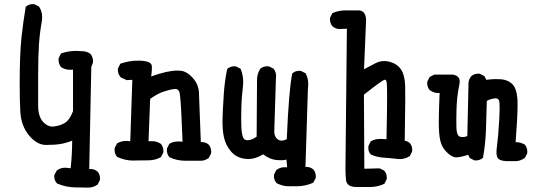

<svg xmlns="http://www.w3.org/2000/svg" viewBox="-20 -754 2540 914"><path d="M238.3 85.9Q238.3 82.5 238.8 78.6L251 56.6L252 56.2Q268.6 44.4 290 44.4Q295.9 44.4 302.2 45.4L316.4 46.9Q323.2 -16.6 323.7 -84.5Q295.9 -73.2 268.3 -68.6Q240.7 -64 199.2 -64Q155.8 -64 117.7 -109.9Q80.6 -155.3 76.7 -222.2Q73.7 -274.9 73.7 -355.5Q73.7 -496.6 82.5 -578.1Q90.3 -649.4 102.5 -721.7L104 -722.7Q117.2 -734.4 136.7 -734.4Q139.6 -734.4 144 -733.9L166 -722.7Q180.7 -699.7 180.7 -671.9Q180.7 -662.6 179.2 -653.3Q169.4 -599.1 165.5 -543Q161.6 -487.3 161.6 -396.5V-252Q161.6 -200.2 184.6 -174.3L188.5 -170.4Q207.5 -151.4 230 -151.4Q232.4 -151.4 235.4 -151.9Q264.6 -154.8 288.1 -168.5Q311 -182.1 327.6 -224.6V-422.4Q321.3 -421.9 316.4 -421.9Q311.5 -421.9 304.7 -422.4Q297.9 -422.9 288.8 -425.8Q279.8 -428.7 270.5 -434.6Q263.7 -443.8 261.2 -452.6Q258.8 -461.4 258.8 -467Q258.8 -472.7 259.3 -477.1L270.5 -499.5Q304.7 -511.7 342.3 -511.7Q356 -511.7 370.6 -510.3Q393.6 -510.3 411.1 -497.1Q418 -487.8 420.4 -479Q422.9 -470.2 422.9 -464.4Q422.9 -455.6 421.9 -454.1L414.6 -435.5L404.8 50.8Q407.2 50.3 409.7 50.3Q428.7 50.3 444.3 62.5Q456.1 76.2 456.1 95.7Q456.1 98.6 455.6 103L444.8 124.5L443.4 125.5Q423.8 139.2 397.9 139.2Q396 139.2 382.1 138.7Q368.2 138.2 342.8 138.2Q294.9 138.2 252 119.6L251 118.7Q238.3 105.5 238.3 85.9Z M699.7 -390.1Q776.9 -418 823.7 -418Q832 -418 840.3 -417.2Q848.6 -416.5 857.4 -413.1Q878.9 -404.8 898.4 -382.3Q926.3 -350.6 927.2 -310.5Q928.2 -273.4 936 -77.1Q938 -77.6 940.4 -77.6Q959.5 -77.6 973.6 -65.4Q985.4 -51.8 985.4 -31.7Q985.4 -28.3 984.9 -23.9L974.1 -2.4Q966.8 2.9 962.2 4.9Q957.5 6.8 955.3 7.8Q953.1 8.8 950.7 9.3Q944.3 10.7 940.4 11.2H862.3Q822.3 11.2 786.6 -5.4L786.1 -6.3Q774.4 -19.5 774.4 -39.6Q774.4 -43 774.9 -47.4L786.1 -69.3L787.1 -69.8Q803.7 -80.6 830.6 -80.6Q839.4 -80.6 849.1 -79.1Q842.8 -247.1 837.4 -296.4Q835.4 -311.5 834.5 -314.9Q829.1 -330.6 814 -330.6Q812 -330.6 809.6 -330.1Q787.1 -327.6 757.3 -317.4Q728 -307.1 694.8 -283.2L687 -81.5Q693.8 -82 699 -82Q704.1 -82 711.2 -81.5Q718.3 -81.1 727.5 -78.1Q736.8 -75.2 745.6 -69.3Q757.8 -55.7 757.8 -35.6Q757.8 -32.2 757.3 -27.8L746.1 -5.9Q718.3 9.3 686.3 9.3Q654.3 9.3 634.3 9.8Q614.3 10.3 612.3 10.3Q575.2 10.3 537.6 -7.3L537.1 -8.3Q525.4 -21.5 525.4 -41.5Q525.4 -44.9 525.9 -49.3L537.1 -71.3L538.1 -71.8Q556.6 -83 581.1 -83Q590.3 -83 600.1 -81.5L609.9 -374L583 -372.6L555.2 -385.3L554.7 -386.2Q541 -401.4 541 -421.4Q541 -424.3 541.5 -428.2L552.7 -450.7Q593.8 -465.3 636.7 -465.3Q699.7 -465.3 702.6 -440.9Q703.1 -436.5 703.1 -430.2Q703.1 -414.6 699.7 -390.1Z M1438.5 40.5Q1457.5 40.5 1471.7 52.7Q1483.4 66.4 1483.4 85.9Q1483.4 88.9 1482.9 93.3L1471.7 115.2L1470.2 116.2Q1433.1 132.8 1390.6 132.8Q1382.3 132.8 1374 132.3Q1366.7 132.8 1359.9 132.8Q1353 132.8 1343.3 132.1Q1333.5 131.3 1321 127.7Q1308.6 124 1296.4 117.7Q1289.1 108.9 1286.6 100.6Q1284.2 92.3 1284.2 86.7Q1284.2 81.1 1284.7 76.7L1295.4 55.2L1296.9 54.2Q1313.5 42 1336.4 42Q1341.3 42 1346.7 42.5L1343.8 5.9Q1331.1 8.8 1318.6 8.8Q1306.2 8.8 1295.4 7.8Q1264.2 4.4 1232.4 -19.5Q1198.2 2.9 1161.6 2.9Q1156.2 2.9 1150.9 2.4Q1106.9 -1.5 1080.3 -32.2Q1053.7 -63 1045.4 -103.5Q1039.1 -135.3 1039.1 -175.3Q1039.1 -211.4 1045.4 -307.1Q1049.3 -366.7 1061.5 -425.8Q1076.2 -438.5 1095.7 -438.5Q1098.6 -438.5 1103 -438L1125.5 -426.8L1126 -424.8Q1137.7 -397 1137.7 -363.8Q1137.7 -351.6 1135.5 -333.3Q1133.3 -314.9 1131.3 -289.8Q1129.4 -264.6 1128.9 -237.8Q1127.4 -183.6 1128.9 -149.7Q1130.4 -115.7 1137.7 -98.6Q1143.6 -86.4 1157.7 -86.4Q1178.2 -86.4 1201.7 -103.5L1203.6 -375Q1203.6 -402.8 1218.8 -426.3Q1232.4 -438.5 1252.4 -438.5Q1255.9 -438.5 1260.3 -438L1281.7 -427.2L1282.7 -426.3Q1294.4 -411.1 1294.4 -392.1Q1294.4 -386.7 1293.5 -381.3L1285.6 -127.9Q1285.6 -101.6 1303.7 -89.4Q1311.5 -84.5 1320.3 -84.5Q1331.5 -84.5 1345.2 -91.8Q1355 -326.2 1371.1 -404.3L1372.6 -405.3Q1385.7 -417 1405.3 -417Q1408.2 -417 1412.6 -416.5L1434.6 -405.3L1435.5 -403.8Q1447.3 -381.3 1447.3 -353.5Q1447.3 -343.3 1445.8 -332.5L1434.1 41Q1436.5 40.5 1438.5 40.5Z M1624.5 48.3 1631.3 -617.2 1593.8 -615.7Q1575.7 -617.7 1562.5 -628.9Q1550.8 -642.6 1550.8 -662.1Q1550.8 -665 1551.3 -669.4L1562.5 -691.9L1564.5 -692.4Q1592.8 -704.6 1625 -704.6H1687.5Q1702.1 -704.1 1710.4 -695.3Q1722.7 -683.6 1722.7 -656.7Q1722.7 -655.8 1712.9 -424.3L1767.6 -453.1Q1787.1 -463.4 1809.1 -463.4Q1821.8 -463.4 1835 -460Q1870.6 -450.2 1888.7 -423.8Q1906.7 -397.5 1908.7 -347.2Q1909.2 -331.1 1909.2 -278.8Q1909.2 -226.6 1906.7 -84Q1919.4 -82.5 1930.7 -73.2Q1942.4 -59.6 1942.4 -40Q1942.4 -37.1 1941.9 -32.7L1930.7 -10.7L1929.7 -10.3Q1908.2 3.4 1882.3 3.4Q1876 3.4 1869.6 2.4Q1838.4 -1.5 1807.1 -3.4Q1774.9 -5.4 1746.1 -18.1L1745.1 -19Q1733.4 -31.2 1733.4 -49.8Q1733.4 -57.6 1734.4 -60.1L1744.6 -81.1L1746.1 -81.5Q1763.2 -92.8 1793.5 -92.8Q1805.7 -92.8 1819.8 -91.3Q1822.8 -230.5 1822.8 -291.7Q1822.8 -353 1820.8 -362.3Q1819.3 -370.1 1816.4 -373Q1814.9 -374.5 1812.7 -374.5Q1810.5 -374.5 1808.1 -373.5Q1801.3 -370.6 1776.4 -352.5Q1751.5 -334.5 1712.4 -303.2L1714.4 49.3L1787.1 47.4L1809.1 58.1L1809.6 59.1Q1821.3 72.3 1821.3 91.8Q1821.3 94.7 1820.8 99.1L1809.6 121.1Q1777.3 136.2 1741.7 136.2H1673.8Q1648.4 135.7 1636.7 124Q1629.4 116.2 1627.4 105Q1624.5 83.5 1624.5 48.3Z M2068.8 -172.9Q2068.8 -221.7 2072.8 -311.5Q2069.8 -311 2067.4 -311Q2044.9 -311 2025.4 -325.2Q2013.7 -338.9 2013.7 -358.4Q2013.7 -361.3 2014.2 -365.7L2025.4 -387.7L2047.4 -398.9H2135.3Q2151.4 -396.5 2159.9 -388.2Q2168.5 -379.9 2168.5 -365.2Q2168.5 -359.4 2167 -353Q2159.7 -318.4 2156.7 -288.3Q2153.8 -258.3 2153.1 -231Q2152.3 -203.6 2152.3 -184.6Q2152.3 -165.5 2152.8 -145.5Q2153.8 -109.4 2168.9 -103.5Q2175.3 -101.6 2183.8 -101.6Q2192.4 -101.6 2204.6 -106L2210.4 -360.8Q2212.4 -378.4 2223.6 -391.6Q2237.3 -403.3 2256.8 -403.3Q2259.8 -403.3 2264.2 -402.8L2286.1 -391.6L2294.9 -374Q2321.8 -377.4 2338.9 -377.4Q2356 -377.4 2364 -376.7Q2372.1 -376 2377 -375Q2381.8 -374 2386.5 -372.6Q2391.1 -371.1 2395.5 -369.1Q2399.9 -367.2 2403.8 -365.2Q2412.6 -359.9 2419.9 -352.5Q2439.9 -331.5 2443.4 -279.8Q2443.8 -269 2443.8 -253.4Q2443.8 -197.3 2434.6 -76.7Q2438 -77.1 2440.9 -77.1Q2456.5 -77.1 2478 -65.9L2479 -64.9Q2490.2 -50.8 2490.2 -31.2Q2490.2 -28.3 2489.7 -23.9L2478.5 -2Q2454.6 13.2 2436 13.2H2391.6H2391.1Q2352.5 11.2 2346.7 -7.3Q2343.3 -16.1 2343.3 -28.1Q2343.3 -40 2345.2 -52.7Q2352.5 -108.4 2356.9 -189.9Q2358.4 -214.8 2358.4 -232.4Q2358.4 -250 2357.9 -261.2Q2357.4 -275.9 2351.6 -281.7Q2347.2 -286.1 2339.4 -286.1Q2337.4 -286.1 2335 -285.6Q2310.1 -282.2 2297.4 -273.4L2293.5 -139.6Q2291.5 -70.8 2279.3 -2.9L2277.8 -2Q2264.6 9.8 2245.1 9.8Q2242.2 9.8 2237.8 9.3L2215.8 -2L2209 -17.1Q2169.9 -4.9 2152.3 -4.9Q2130.9 -4.9 2106.4 -29.8Q2088.4 -47.4 2080.1 -70.8Q2070.8 -95.7 2069.3 -146Q2068.8 -157.2 2068.8 -172.9Z"/></svg>

Font: Bakudai
Style: Medium
Weight: 500
Version: Version 1.48